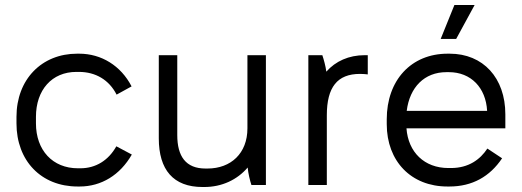

<svg xmlns="http://www.w3.org/2000/svg" viewBox="-20 -741 2089 769"><path d="M291 6H299C386 6 461 -40 508 -122L446 -155C414 -98 363 -67 302 -67H292C191 -67 124 -139 124 -247V-273C124 -381 188 -453 286 -453H296C363 -453 417 -421 447 -362L507 -395C464 -478 386 -526 297 -526H289C147 -526 46 -423 46 -273V-247C46 -97 145 6 291 6Z M791 8H798C869 8 930 -21 972 -70C974 -47 981 -18 987 0H1045V-520H971V-227C971 -127 905 -66 811 -66H803C724 -66 690 -115 690 -200V-520H616V-187C616 -61 674 8 791 8Z M1215 0H1289V-279C1289 -392 1331 -445 1422 -445C1432 -445 1446 -444 1453 -443V-520H1441C1377 -520 1324 -496 1287 -454C1284 -477 1277 -502 1271 -520H1215Z M1807 -585 1881 -721H1800L1745 -585ZM1772 6H1780C1872 6 1942 -34 1991 -107L1932 -146C1903 -102 1857 -68 1786 -68H1776C1680 -68 1615 -131 1608 -227H2004V-283C2004 -429 1915 -526 1781 -526H1773C1627 -526 1529 -420 1529 -263V-244C1529 -95 1627 6 1772 6ZM1609 -297C1621 -392 1680 -452 1768 -452H1778C1866 -452 1926 -390 1931 -297Z"/></svg>

Font: Fixel Text Regular
Style: Regular
Weight: 400
Width: 4
Designer: AlfaBravo + MacPaw
Foundry: Kyrylo Tkachov, Marchela Mozhyna, Serhii Makarenko, Maria Weinstein, Zakhar Kryvoshyya
Version: Version 1.211